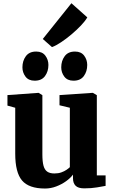

<svg xmlns="http://www.w3.org/2000/svg" viewBox="-20 -1128 688 1160"><path d="M489 10Q452.5 10 436.8 -5.8Q421 -21.5 421 -51V-73Q406 -52.5 379.2 -33.2Q352.5 -14 319.5 -1.5Q286.5 11 252 11Q154.5 11 113.2 -37.5Q72 -86 72 -199.5V-477L25 -490V-553.5L212.5 -567H213.5L236 -553V-195.5Q236 -152 242.8 -127Q249.5 -102 265.5 -91Q281.5 -80 308.5 -80Q332.5 -80 350.5 -86.5Q368.5 -93 381.5 -101.8Q394.5 -110.5 402 -118V-477L339.5 -492V-553.5L538 -567H541L565 -553V-68.5H618V-5Q599.5 -1.5 565.8 4.2Q532 10 489 10ZM189 -640.5Q152.5 -640.5 134 -665.2Q115.5 -690 115.5 -721Q115.5 -760.5 136.2 -788.5Q157 -816.5 198 -816.5H199Q235.5 -816.5 254 -791.8Q272.5 -767 272.5 -735.5Q272.5 -696.5 252 -668.5Q231.5 -640.5 190 -640.5ZM423.5 -640.5Q387 -640.5 368.5 -665.2Q350 -690 350 -721Q350 -760.5 370.8 -788.5Q391.5 -816.5 432.5 -816.5H433.5Q470 -816.5 488.5 -791.8Q507 -767 507 -735.5Q507 -696.5 486.5 -668.5Q466 -640.5 424.5 -640.5ZM293.5 -844 238.5 -892.5 411.5 -1108.5 507.5 -1023Q494.5 -1000.5 468.5 -973.2Q442.5 -946 411 -919.5Q379.5 -893 349 -872.8Q318.5 -852.5 295.5 -844Z"/></svg>

Font: Merriweather 20pt Black
Style: Regular
Weight: 900
Version: Version 2.100